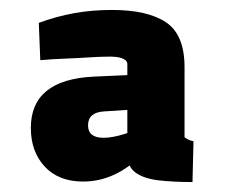

<svg xmlns="http://www.w3.org/2000/svg" viewBox="-20 -679 456 386"><path d="M367 -313Q328 -313 298.5 -316.5Q269 -320 252.5 -332Q236 -344 236 -369V-550Q236 -558 225 -562Q214 -566 192 -565Q180 -565 157 -563.5Q134 -562 108 -561Q82 -560 61 -558L58 -633Q93 -646 129 -652.5Q165 -659 205 -659Q277 -659 314 -634Q351 -609 351 -544V-403Q355 -400 359.5 -398Q364 -396 369 -395ZM147 -314Q98 -314 70 -344Q42 -374 42 -422Q42 -519 169 -525L281 -530V-461L189 -455Q173 -454 165 -447Q157 -440 157 -427Q157 -402 188 -402Q206 -402 230 -409.5Q254 -417 275 -427L265 -368Q240 -342 210 -328Q180 -314 147 -314Z"/></svg>

Font: Titillium Web SemiBold
Style: Regular
Weight: 600
Designer: Mohamed Gaber, Accademia di Belle Arti di Urbino
Foundry: Kief Type Foundry, Accademia di Belle Arti di Urbino
Version: Version 3.000; ttfautohint (v1.8.4)